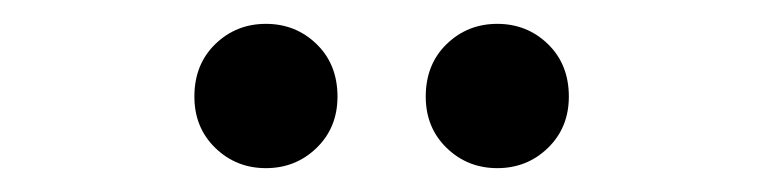

<svg xmlns="http://www.w3.org/2000/svg" viewBox="-20 -759 640 161"><path d="M397 -618Q372 -618 354.5 -635Q337 -652 337 -678Q337 -705 354.5 -722Q372 -739 397 -739Q422 -739 439.5 -722Q457 -705 457 -678Q457 -652 439.5 -635Q422 -618 397 -618ZM203 -618Q178 -618 160.5 -635Q143 -652 143 -678Q143 -705 160.5 -722Q178 -739 203 -739Q228 -739 245.5 -722Q263 -705 263 -678Q263 -652 245.5 -635Q228 -618 203 -618Z"/></svg>

Font: Montserrat SemiBold
Style: Regular
Weight: 600
Designer: Julieta Ulanovsky
Foundry: Julieta Ulanovsky
Version: Version 9.000; ttfautohint (v1.8.4.7-5d5b)